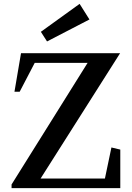

<svg xmlns="http://www.w3.org/2000/svg" viewBox="-20 -976 684 996"><path d="M40 0V-19L442 -662L449 -650H146L167 -663L82 -500H55L89 -700H603L183 -38L178 -50H540L522 -39L558 -211L604 -200V0ZM224 -761 192 -811 393 -956 444 -875Z"/></svg>

Font: Wittgenstein Medium
Style: Regular
Weight: 500
Designer: Jörg Drees
Foundry: Jörg Drees
Version: Version 1.500